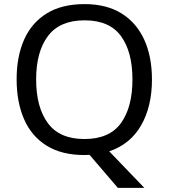

<svg xmlns="http://www.w3.org/2000/svg" viewBox="-20 -745 821 935"><path d="M720 -358Q720 -227 667.5 -135Q615 -43 512 -8L683 170H554L416 9Q410 9 403.5 9.5Q397 10 391 10Q280 10 206.5 -36Q133 -82 97 -165Q61 -248 61 -359Q61 -469 97 -551Q133 -633 206.5 -679Q280 -725 392 -725Q499 -725 572 -679.5Q645 -634 682.5 -551.5Q720 -469 720 -358ZM156 -358Q156 -223 213 -145.5Q270 -68 391 -68Q513 -68 569 -145.5Q625 -223 625 -358Q625 -493 569 -569.5Q513 -646 392 -646Q271 -646 213.5 -569.5Q156 -493 156 -358Z"/></svg>

Font: Noto Sans Tifinagh Ghat
Style: Regular
Weight: 400
Designer: JamraPatel
Foundry: JamraPatel LLC
Version: Version 2.006; ttfautohint (v1.8.4.7-5d5b)